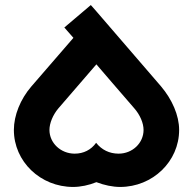

<svg xmlns="http://www.w3.org/2000/svg" viewBox="-20 -732 765 761"><path d="M618 -390 362 -687 340 -712 235 -623 271 -582 104 -389C61 -339 35 -275 35 -217C35 -92 140 9 270 9C299 9 333 2 362 -10C393 2 427 9 456 9C585 9 690 -92 690 -217C690 -275 662 -338 618 -390ZM450 -123C414 -123 383 -138 361 -166C341 -138 311 -123 276 -123C221 -123 176 -165 176 -217C176 -244 190 -277 211 -302L362 -477L423 -406L512 -303C535 -277 549 -244 549 -217C549 -165 505 -123 450 -123Z"/></svg>

Font: Hejaz SemiBold
Style: Regular
Weight: 600
Designer: Bandar Raffah (Arabic) and Santiago Orozco (Latin)
Foundry: Caramella and Typemade
Version: Version 1.010;hotconv 1.0.109;makeotfexe 2.5.65596